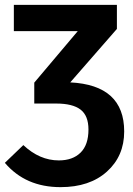

<svg xmlns="http://www.w3.org/2000/svg" viewBox="-29 -550 547 790"><path d="M260 -211Q482 -200 482 -9Q482 92 411 156Q340 220 220 220Q76 220 -9 120L67 47Q134 110 213 110Q270 110 302.5 78Q335 46 335 -17Q335 -74 302.5 -99Q270 -124 202 -124H112V-210L291 -422H28V-530H452V-431Z"/></svg>

Font: Fira Sans SemiBold
Style: Regular
Weight: 600
Designer: bBox Type GmbH & Carrois Corporate GbR & Edenspiekermann AG
Foundry: bBox Type GmbH & Carrois Corporate GbR & Edenspiekermann AG
Version: Version 4.301;PS 004.301;hotconv 1.0.88;makeotf.lib2.5.64775